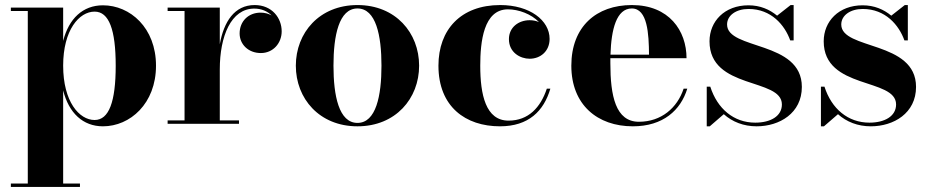

<svg xmlns="http://www.w3.org/2000/svg" viewBox="-20 -490 3680 760"><path d="M23 236.5V250H296.5V236.5H230V-132C252.5 -43 308 10 387.5 10C495 10 597.5 -80 597.5 -230C597.5 -380 495 -469 387.5 -469C308 -469 252.5 -416.5 230 -328V-460H23V-446.5H90V236.5ZM230 -230C230 -371.5 293.5 -444 354.5 -444C411.5 -444 438 -372.5 438 -230C438 -87.5 411.5 -15 354.5 -15C293.5 -15 230 -88 230 -230Z M643.5 -13.5V0H926V-13.5H850V-215.5C850 -346.5 894.5 -456 986.5 -456C1015 -456 1038.5 -445.5 1055 -429C1042.5 -436 1027.5 -440 1011.5 -440C963.5 -440 928.5 -406 928.5 -357.5C928.5 -315 962.5 -280 1012.5 -280C1061.5 -280 1095 -319.5 1095 -366C1095 -418.5 1057 -470 988 -470C908 -470 866 -404 850 -315V-460H643.5V-446.5H710.5V-13.5Z M1151 -230C1151 -100 1244 10 1395 10C1546 10 1639 -100 1639 -230C1639 -360 1546 -470 1395 -470C1244 -470 1151 -360 1151 -230ZM1300 -230C1300 -349 1321.5 -456.5 1395 -456.5C1468.5 -456.5 1490 -349 1490 -230C1490 -111 1468.5 -3.5 1395 -3.5C1321.5 -3.5 1300 -111 1300 -230Z M2158.5 -139H2144.5C2120 -65 2072 -12.5 1993 -12.5C1902.5 -12.5 1881 -115.5 1881 -230C1881 -324 1894 -453 1990.5 -453C2033 -453 2083 -434.5 2113.5 -402.5C2102.5 -407.5 2089.5 -410 2076.5 -410C2033.5 -410 1994.5 -382.5 1994.5 -335C1994.5 -282.5 2039 -257.5 2076.5 -257.5C2119.5 -257.5 2155.5 -287.5 2155.5 -336C2155.5 -409.5 2077 -470 1960 -470C1804 -470 1715.5 -372.5 1715.5 -230C1715.5 -67.5 1823 10 1959 10C2072.5 10 2132.5 -50.5 2158.5 -139Z M2700.5 -139H2686C2661 -63 2597.5 -8 2509 -8C2416.5 -8 2396 -111 2396 -240C2396 -246.5 2396 -253 2396 -259.5H2697.5C2697.5 -368.5 2628.5 -470 2481 -470C2341 -470 2241.5 -385 2241.5 -230C2241.5 -75 2345 10 2485 10C2605 10 2674.5 -54 2700.5 -139ZM2481 -456.5C2543 -456.5 2548.5 -356 2549 -273.5H2396.5C2399.5 -373.5 2420 -456.5 2481 -456.5Z M2789.5 10 2845 -38C2879 -7.5 2923.5 10 2975 10C3065.5 10 3154 -42 3154 -146C3154 -330 2858 -291.5 2858 -393C2858 -429 2893.5 -454.5 2943 -454.5C3033 -454.5 3086.5 -390.5 3108 -330H3121.5V-470H3109.5L3056 -428C3026.5 -452.5 2989 -469 2942.5 -469C2848 -469 2788.5 -405.5 2788.5 -326.5C2788.5 -134 3075 -183 3075 -76.5C3075 -30 3030 -4.5 2969.5 -4.5C2884.5 -4.5 2819.5 -59.5 2791.5 -147H2777.5V10Z M3241.5 10 3297 -38C3331 -7.5 3375.5 10 3427 10C3517.5 10 3606 -42 3606 -146C3606 -330 3310 -291.5 3310 -393C3310 -429 3345.5 -454.5 3395 -454.5C3485 -454.5 3538.5 -390.5 3560 -330H3573.5V-470H3561.5L3508 -428C3478.5 -452.5 3441 -469 3394.5 -469C3300 -469 3240.5 -405.5 3240.5 -326.5C3240.5 -134 3527 -183 3527 -76.5C3527 -30 3482 -4.5 3421.5 -4.5C3336.5 -4.5 3271.5 -59.5 3243.5 -147H3229.5V10Z"/></svg>

Font: Bodoni* 16pt
Style: Bold
Weight: 700
Version: Version 2.3